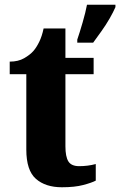

<svg xmlns="http://www.w3.org/2000/svg" viewBox="-20 -780 507 810"><path d="M241 10Q172 10 131.5 -25.5Q91 -61 91 -149V-467H21V-520Q57 -520 82 -534.5Q107 -549 121 -565Q134 -580 145.5 -603.5Q157 -627 164 -660H256V-536H375V-467H256V-163Q256 -119 268.5 -99Q281 -79 314 -79Q351 -79 384 -88V-18Q367 -9 331 0.5Q295 10 241 10ZM306 -613Q316 -642 328.5 -685Q341 -728 347 -760H467V-750Q458 -729 442.5 -702Q427 -675 408 -648.5Q389 -622 373 -600H306Z"/></svg>

Font: Noto Serif Thai SemiCondensed ExtraBold
Style: Regular
Weight: 800
Width: 4
Designer: Monotype Design Team
Foundry: Monotype Imaging Inc.
Version: Version 2.002; ttfautohint (v1.8.4.7-5d5b)